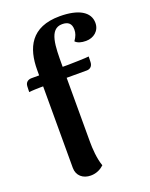

<svg xmlns="http://www.w3.org/2000/svg" viewBox="-142 -817 705 905"><g transform="rotate(-20 210.0 -364.0)"><path d="M272 -742C127 -742 86 -650 86 -540V-513H48C31 -513 17 -504 16 -484L15 -455C28 -457 62 -458 75 -458H86V-49C86 -10 115 14 154 14C184 14 206 1 221 -13C207 -52 204 -104 204 -136V-458H305C321 -458 334 -468 335 -488L336 -517C326 -515 242 -513 232 -513H204V-519C204 -615 204 -703 270 -703C300 -703 316 -690 316 -659C316 -642 311 -627 297 -607C308 -595 327 -590 350 -590C388 -590 420 -615 420 -655C420 -711 365 -742 272 -742Z"/></g></svg>

Font: Arima Koshi ExtraBold
Style: Regular
Weight: 800
Designer: Joana Correia and Natanael Gama
Foundry: NDISCOVER
Version: Version 1.019;PS 001.019;hotconv 1.0.88;makeotf.lib2.5.64775